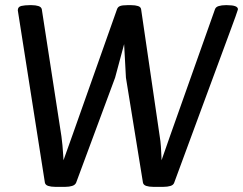

<svg xmlns="http://www.w3.org/2000/svg" viewBox="-20 -722 942 744"><path d="M860 -702Q902 -702 902 -686Q902 -686 900.5 -681Q899 -676 892.5 -657.5Q886 -639 870.5 -597.5Q855 -556 828 -482.5Q801 -409 758.5 -294.5Q716 -180 655 -14Q652 -5 640.5 -1.5Q629 2 614 2H573Q558 2 547 -1.5Q536 -5 534 -14L468 -421L461 -551L426 -421L275 -14Q271 -5 259.5 -1.5Q248 2 234 2H193Q178 2 167 -1.5Q156 -5 154 -14L49 -682Q49 -696 63 -699Q77 -702 94 -702H103Q118 -702 129 -698.5Q140 -695 142 -686L218 -194Q220 -180 222 -159Q224 -138 225 -120Q226 -102 226 -101L261 -199L433 -685Q436 -695 445 -698.5Q454 -702 473 -702H489Q504 -702 515 -698.5Q526 -695 527 -685L599 -193Q602 -176 603.5 -154Q605 -132 605.5 -116.5Q606 -101 606 -101L641 -201L813 -686Q816 -695 827.5 -698.5Q839 -702 854 -702Z"/></svg>

Font: Asap VF Beta
Style: Italic
Weight: 400
Italic angle: -6°
Designer: Pablo Cosgaya
Foundry: Pablo Cosgaya
Version: Version 1.007